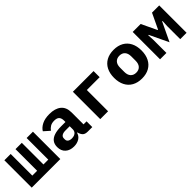

<svg xmlns="http://www.w3.org/2000/svg" viewBox="220 -1538 2560 2560"><g transform="rotate(-45 1500.0 -258.0)"><path d="M30 -516H149V-108H240V-516H359V-108H450V-516H569V0H30Z M1087 0Q1038 0 1015.5 -22.5Q993 -45 982 -85L980 -91H975Q962 -41 919.5 -14.5Q877 12 818 12Q743 12 697.5 -29Q652 -70 652 -143Q652 -197 678.5 -232Q705 -267 757 -284Q809 -301 884 -301H967V-327Q967 -373 945.5 -396.5Q924 -420 873 -420Q827 -420 797.5 -402Q768 -384 747 -355L666 -427Q692 -471 748 -499.5Q804 -528 890 -528Q996 -528 1055.5 -479.5Q1115 -431 1115 -333V-108H1172V0ZM874 -85Q900 -85 921 -93.5Q942 -102 954.5 -119Q967 -136 967 -160V-221H888Q844 -221 820.5 -205.5Q797 -190 797 -161V-141Q797 -114 818 -99.5Q839 -85 874 -85Z M1322 -516H1712V-401H1470V0H1322Z M2100 12Q2020 12 1961.5 -20.5Q1903 -53 1872 -114Q1841 -175 1841 -258Q1841 -342 1872 -402.5Q1903 -463 1961.5 -495.5Q2020 -528 2100 -528Q2181 -528 2239 -495.5Q2297 -463 2328 -402.5Q2359 -342 2359 -258Q2359 -175 2328 -114Q2297 -53 2239 -20.5Q2181 12 2100 12ZM2100 -98Q2150 -98 2178 -129Q2206 -160 2206 -217V-299Q2206 -356 2178 -387Q2150 -418 2100 -418Q2051 -418 2022.5 -387Q1994 -356 1994 -299V-217Q1994 -160 2022.5 -129Q2051 -98 2100 -98Z M2450 0V-516H2600L2703 -299H2711L2814 -516H2950V0H2830V-247L2835 -338H2827L2700 -71L2573 -338H2565L2570 -247V0Z"/></g></svg>

Font: Lilex
Style: Regular
Weight: 400
Monospace: yes
Designer: Mike Abbink, Paul van der Laan, Pieter van Rosmalen, Mikhael Khrustik
Foundry: Mikhael Khrustik
Version: Version 2.510